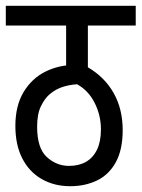

<svg xmlns="http://www.w3.org/2000/svg" viewBox="-20 -642 488 662"><path d="M448 -554H283V-410Q341 -376 372 -321Q403 -266 403 -193Q403 -126 379.5 -83Q356 -40 315 -20Q274 0 222 0Q167 0 124 -24.5Q81 -49 57 -95.5Q33 -142 33 -208Q33 -277 61 -324Q89 -371 135.5 -394.5Q182 -418 237 -418H246L208 -413V-554H0V-622H448ZM218 -70Q252 -70 276.5 -84Q301 -98 314.5 -126Q328 -154 328 -196Q328 -244 306.5 -287Q285 -330 245 -352H262Q230 -352 201.5 -344Q173 -336 150 -316Q134 -302 121 -275.5Q108 -249 108 -205Q108 -131 141.5 -100.5Q175 -70 218 -70Z"/></svg>

Font: Noto Sans ExtraCondensed
Style: Regular
Weight: 400
Width: 2
Designer: Monotype Design Team
Foundry: Monotype Imaging Inc.
Version: Version 2.013